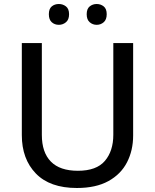

<svg xmlns="http://www.w3.org/2000/svg" viewBox="-20 -929 775 959"><path d="M645 -252Q645 -178 614.5 -118.5Q584 -59 521.5 -24.5Q459 10 364 10Q229 10 159 -62.5Q89 -135 89 -254V-714H189V-255Q189 -168 234 -122Q279 -76 369 -76Q462 -76 504 -125.5Q546 -175 546 -256V-714H645ZM224 -858Q224 -885 238.5 -897Q253 -909 274 -909Q294 -909 309.5 -897Q325 -885 325 -858Q325 -831 309.5 -818Q294 -805 274 -805Q253 -805 238.5 -818Q224 -831 224 -858ZM413 -858Q413 -885 428 -897Q443 -909 463 -909Q483 -909 498 -897Q513 -885 513 -858Q513 -831 498 -818Q483 -805 463 -805Q443 -805 428 -818Q413 -831 413 -858Z"/></svg>

Font: Noto Sans Kayah Li Medium
Style: Regular
Weight: 500
Designer: Monotype Design Team, Sérgio Martins
Foundry: Monotype Imaging Inc.
Version: Version 2.002; ttfautohint (v1.8.4.7-5d5b)